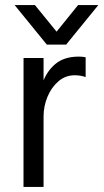

<svg xmlns="http://www.w3.org/2000/svg" viewBox="-20 -735 407 755"><path d="M72.4 0 72.6 -507H151.3V0ZM316.8 -509.9V-432Q305.8 -435.8 295.4 -437.4Q285.1 -439 273.7 -439Q237.1 -439 209.6 -415.2Q182 -391.4 166.7 -354.4Q151.3 -317.3 151.3 -276.7L128.1 -293.9Q129.4 -353.1 145.4 -402.8Q161.4 -452.6 196.6 -482.5Q231.7 -512.4 289.1 -512.4Q295.9 -512.4 302.6 -511.9Q309.2 -511.4 316.8 -509.9ZM164.2 -559.5H240L366.8 -715.2H287.1L202.5 -610.5L117.2 -715.2H37.4Z"/></svg>

Font: Hind Variable Light
Style: Regular
Weight: 300
Designer: Manushi Parikh, Satya Rajpurohit
Foundry: Indian Type Foundry
Version: Version 3.000